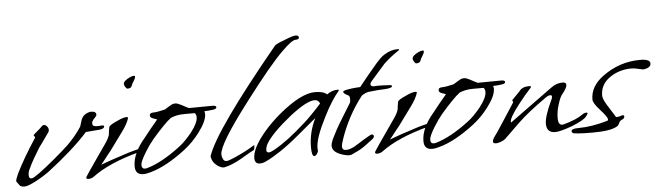

<svg xmlns="http://www.w3.org/2000/svg" viewBox="-41 -707 2972 863"><g transform="rotate(-5 1445.0 -275.0)"><path d="M40 10Q22 10 17 2Q12 -5 9.5 -8.5Q7 -12 6 -13Q4 -15 4 -18Q4 -25 15 -50Q49 -119 105 -204Q107 -207 103 -211Q99 -216 100 -217Q104 -221 108.5 -225Q113 -229 118 -233Q123 -237 128.5 -242Q134 -247 139 -252Q144 -258 149 -258Q157 -258 163.5 -250.5Q170 -243 170 -234Q170 -229 167 -224Q122 -160 121 -160Q107 -137 93.5 -114Q80 -91 69 -67Q62 -54 62 -39Q62 -22 76 -24Q93 -27 182 -101Q205 -120 221 -134.5Q237 -149 248 -159Q265 -176 281.5 -195.5Q298 -215 312 -237Q313 -239 313 -240.5Q313 -242 314 -244L320 -263Q328 -289 355 -297Q358 -298 360.5 -298.5Q363 -299 365 -299Q389 -299 389 -284Q389 -279 383 -273Q374 -264 373 -262Q372 -260 367 -252Q367 -240 368 -239Q371 -232 389 -232H397Q402 -232 405 -233H411Q419 -233 419 -229Q419 -217 396 -215Q385 -214 369.5 -213Q354 -212 335 -210Q269 -136 150 -45Q139 -37 124.5 -28Q110 -19 93 -10Q55 10 40 10Z M329 1Q319 1 319 -5Q319 -8 322 -12Q330 -25 340.5 -40Q351 -55 362 -71Q373 -88 386.5 -106.5Q400 -125 414 -146Q432 -171 437 -189Q438 -193 438 -197.5Q438 -202 439 -206L442 -223Q444 -232 481 -248Q508 -261 523 -261Q531 -261 529 -255Q522 -231 497 -197L448 -130Q439 -117 424.5 -99.5Q410 -82 391 -57Q393 -58 399.5 -60.5Q406 -63 417 -67Q428 -71 444 -76.5Q460 -82 482 -89Q496 -94 517 -100.5Q538 -107 567 -114Q573 -114 573 -108V-106Q573 -102 567 -100Q428 -63 353 -7Q342 1 329 1ZM539 -388Q534 -388 529 -396.5Q524 -405 524 -410Q524 -418 533 -425.5Q542 -433 553.5 -438Q565 -443 571 -443Q577 -443 577 -440Q577 -435 574.5 -429.5Q572 -424 567 -416Q562 -410 558.5 -399Q555 -388 539 -388Z M576 1Q540 1 540 -37Q540 -96 597 -162Q608 -176 623.5 -195.5Q639 -215 659 -238Q661 -238 641 -245Q628 -249 628 -259Q628 -271 645 -271Q661 -271 698 -280Q704 -284 710.5 -288Q717 -292 724 -296Q735 -303 746 -303Q752 -303 758.5 -300.5Q765 -298 773 -294Q784 -288 792.5 -283.5Q801 -279 806 -277L912 -278Q929 -278 929 -270Q929 -262 912 -260Q891 -257 874 -257Q875 -253 875.5 -249.5Q876 -246 876 -244Q876 -212 838 -162Q807 -121 768 -91Q680 -24 610 -5Q591 1 576 1ZM586 -23Q588 -23 590.5 -23.5Q593 -24 597 -25Q663 -44 746 -107Q761 -118 775.5 -133Q790 -148 804 -165Q837 -207 837 -233Q837 -245 830 -252H785Q763 -252 747.5 -248.5Q732 -245 721 -240Q692 -218 635 -152Q615 -128 596 -97Q571 -56 571 -42V-40Q571 -23 586 -23Z M943 2Q930 5 910 -9Q887 -26 884 -53Q904 -112 987 -229Q1070 -346 1215 -522Q1219 -529 1260 -544Q1298 -560 1312 -560Q1326 -560 1326 -550Q1326 -541 1310 -541Q1293 -541 1247 -495Q1191 -441 1071 -283Q933 -102 933 -57Q933 -47 938 -36Q943 -25 954 -25Q960 -25 977.5 -32Q995 -39 1016 -49Q1037 -59 1056 -69.5Q1075 -80 1084 -86Q1084 -66 1079 -63Q1071 -59 1063.5 -55Q1056 -51 1048 -46Q1041 -42 1033 -37.5Q1025 -33 1017 -28Q976 -5 943 2Z M1102 -1Q1079 -1 1079 -28Q1079 -47 1093 -77Q1129 -144 1212 -215Q1313 -299 1376 -299Q1415 -299 1430 -284Q1453 -301 1479 -301Q1484 -301 1484 -298Q1484 -296 1482 -294Q1468 -278 1450.5 -251Q1433 -224 1413 -184Q1366 -92 1366 -49Q1366 -39 1367 -37V-36Q1367 -30 1361 -21.5Q1355 -13 1349 -13Q1337 -13 1337 -53Q1337 -121 1368 -183L1283 -112Q1235 -72 1196.5 -46.5Q1158 -21 1130 -8Q1116 -1 1102 -1ZM1147 -47Q1153 -47 1160 -51Q1173 -56 1205 -77Q1237 -98 1274 -129Q1320 -167 1350.5 -198.5Q1381 -230 1395 -246Q1389 -263 1371 -263Q1336 -263 1259 -203Q1172 -133 1145 -88Q1136 -72 1136 -58Q1136 -47 1147 -47Z M1505 -3Q1490 -3 1466 -12Q1430 -26 1430 -52Q1430 -62 1438 -81Q1446 -98 1458.5 -121Q1471 -144 1489 -173L1529 -238Q1531 -243 1531 -247.5Q1531 -252 1531 -256Q1531 -268 1525 -271Q1503 -281 1503 -289Q1503 -293 1514 -296Q1527 -299 1543.5 -301Q1560 -303 1581 -304Q1616 -348 1650 -388Q1685 -431 1704 -441Q1733 -459 1762 -459Q1770 -459 1770 -457Q1770 -453 1766 -452Q1728 -427 1698 -398L1634 -325Q1628 -318 1628 -312Q1628 -304 1640 -302Q1645 -302 1650 -302.5Q1655 -303 1661 -303Q1672 -303 1686 -302.5Q1700 -302 1715 -301Q1724 -300 1724 -296Q1724 -287 1691 -285Q1669 -285 1616 -279Q1603 -277 1585 -265Q1551 -221 1527 -176Q1503 -131 1487 -86Q1476 -55 1476 -45Q1476 -28 1493 -28Q1507 -28 1522 -35Q1528 -37 1539 -44Q1545 -48 1553 -52.5Q1561 -57 1571 -64Q1609 -87 1613 -87Q1623 -87 1623 -79Q1623 -72 1615 -66L1578 -38Q1564 -28 1548.5 -20Q1533 -12 1517 -5Q1511 -3 1505 -3Z M1632 1Q1622 1 1622 -5Q1622 -8 1625 -12Q1633 -25 1643.5 -40Q1654 -55 1665 -71Q1676 -88 1689.5 -106.5Q1703 -125 1717 -146Q1735 -171 1740 -189Q1741 -193 1741 -197.5Q1741 -202 1742 -206L1745 -223Q1747 -232 1784 -248Q1811 -261 1826 -261Q1834 -261 1832 -255Q1825 -231 1800 -197L1751 -130Q1742 -117 1727.5 -99.5Q1713 -82 1694 -57Q1696 -58 1702.5 -60.5Q1709 -63 1720 -67Q1731 -71 1747 -76.5Q1763 -82 1785 -89Q1799 -94 1820 -100.5Q1841 -107 1870 -114Q1876 -114 1876 -108V-106Q1876 -102 1870 -100Q1731 -63 1656 -7Q1645 1 1632 1ZM1842 -388Q1837 -388 1832 -396.5Q1827 -405 1827 -410Q1827 -418 1836 -425.5Q1845 -433 1856.5 -438Q1868 -443 1874 -443Q1880 -443 1880 -440Q1880 -435 1877.5 -429.5Q1875 -424 1870 -416Q1865 -410 1861.5 -399Q1858 -388 1842 -388Z M1879 1Q1843 1 1843 -37Q1843 -96 1900 -162Q1911 -176 1926.5 -195.5Q1942 -215 1962 -238Q1964 -238 1944 -245Q1931 -249 1931 -259Q1931 -271 1948 -271Q1964 -271 2001 -280Q2007 -284 2013.5 -288Q2020 -292 2027 -296Q2038 -303 2049 -303Q2055 -303 2061.5 -300.5Q2068 -298 2076 -294Q2087 -288 2095.5 -283.5Q2104 -279 2109 -277L2215 -278Q2232 -278 2232 -270Q2232 -262 2215 -260Q2194 -257 2177 -257Q2178 -253 2178.5 -249.5Q2179 -246 2179 -244Q2179 -212 2141 -162Q2110 -121 2071 -91Q1983 -24 1913 -5Q1894 1 1879 1ZM1889 -23Q1891 -23 1893.5 -23.5Q1896 -24 1900 -25Q1966 -44 2049 -107Q2064 -118 2078.5 -133Q2093 -148 2107 -165Q2140 -207 2140 -233Q2140 -245 2133 -252H2088Q2066 -252 2050.5 -248.5Q2035 -245 2024 -240Q1995 -218 1938 -152Q1918 -128 1899 -97Q1874 -56 1874 -42V-40Q1874 -23 1889 -23Z M2166 1Q2154 1 2154 -8Q2154 -17 2166 -33Q2174 -42 2259 -174Q2261 -177 2259 -180Q2256 -183 2257 -186L2293 -223Q2306 -242 2338 -242Q2346 -242 2346 -238L2343 -233Q2330 -219 2315.5 -202Q2301 -185 2285 -164Q2242 -109 2242 -90Q2242 -87 2243 -86L2437 -227Q2461 -245 2489 -245Q2505 -245 2505 -233Q2505 -220 2484 -194Q2473 -182 2463 -148Q2453 -117 2453 -88Q2453 -51 2477 -57Q2503 -64 2525.5 -73Q2548 -82 2566 -95Q2575 -101 2584 -101Q2589 -101 2589 -97Q2589 -94 2580 -83Q2567 -67 2514 -46Q2460 -26 2437 -26Q2398 -26 2398 -67Q2398 -100 2432 -172Q2436 -179 2436 -186Q2436 -193 2429 -193Q2419 -193 2406 -183Q2366 -155 2334.5 -130Q2303 -105 2281 -84L2210 -15Q2198 -5 2177 0Q2174 1 2171 1Q2168 1 2166 1Z M2603 -9Q2561 -9 2539.5 -11Q2518 -13 2516 -14Q2510 -19 2510 -23Q2510 -35 2543 -35Q2602 -35 2674 -56Q2678 -57 2678 -62Q2678 -73 2647 -107Q2616 -141 2616 -157Q2616 -216 2674 -259Q2751 -316 2845 -316Q2890 -316 2890 -296Q2890 -277 2858 -272Q2854 -272 2847 -273.5Q2840 -275 2831 -277Q2815 -281 2803 -281Q2751 -281 2710 -255Q2661 -224 2661 -171Q2661 -154 2684 -119Q2691 -108 2696.5 -99Q2702 -90 2706 -84Q2714 -71 2715 -69Q2723 -69 2735 -72Q2741 -75 2745 -75Q2752 -75 2752 -69Q2752 -60 2740 -55Q2731 -52 2726 -40.5Q2721 -29 2715 -27Q2687 -9 2603 -9Z"/></g></svg>

Font: Whisper
Style: Regular
Weight: 400
Designer: Robert E. Leuschke
Foundry: Robert E. Leuschke
Version: Version 1.010; ttfautohint (v1.8.4.7-5d5b)